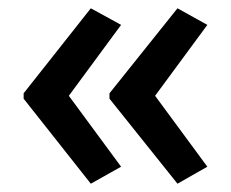

<svg xmlns="http://www.w3.org/2000/svg" viewBox="-20 -498 557 463"><path d="M37 -273V-260L199 -55L272 -96L146 -267L272 -438L199 -478ZM244 -273V-260L408 -55L480 -96L354 -267L480 -438L408 -478Z"/></svg>

Font: Noto Sans Lao SemiCondensed Medium
Style: Regular
Weight: 500
Width: 4
Designer: Monotype Design Team
Foundry: Monotype Imaging Inc.
Version: Version 2.003